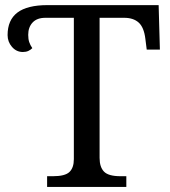

<svg xmlns="http://www.w3.org/2000/svg" viewBox="-20 -734 668 754"><path d="M603 -713.9 607.9 -539.1H556.2L550.8 -582Q545.4 -626.5 524.7 -645.3Q503.9 -664.1 467.8 -664.1H371.1V-113.8Q371.1 -78.1 388.4 -60.1Q405.8 -42 453.1 -42H476.1V0H165V-42H188Q235.4 -42 252.7 -58.6Q270 -75.2 270 -108.9V-664.1H158.2Q125.5 -664.1 108.2 -645.8Q90.8 -627.4 90.8 -597.2Q90.8 -580.6 94.7 -568.8Q98.6 -557.1 106.9 -544.9Q100.1 -538.1 91.1 -533.9Q82 -529.8 69.8 -529.8Q44.4 -529.8 27.1 -549.8Q9.8 -569.8 9.8 -596.2Q9.8 -655.3 48.3 -684.6Q86.9 -713.9 167 -713.9Z"/></svg>

Font: Droid Serif
Style: Regular
Weight: 400
Designer: Monotype Design team
Foundry: Monotype Imaging Inc.
Version: Version 1.03